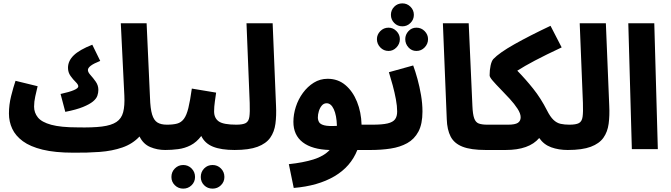

<svg xmlns="http://www.w3.org/2000/svg" viewBox="-20 -884 3975 1138"><path d="M367 -221 339 -327Q444 -350 444 -372Q444 -383 428.5 -398Q413 -413 398 -434Q383 -455 383 -482Q383 -523 417 -556Q451 -589 527 -619L574 -523Q534 -507 517.5 -494Q501 -481 501 -469Q501 -456 516.5 -439Q532 -422 547.5 -400Q563 -378 563 -351Q563 -334 557 -316.5Q551 -299 531 -282.5Q511 -266 472 -250Q433 -234 367 -221Z M414 21Q306 21 232.5 3Q159 -15 115.5 -47Q72 -79 52.5 -121Q33 -163 33 -211Q33 -263 46 -315Q59 -367 72 -405L203 -373Q196 -344 189 -312.5Q182 -281 182 -252Q182 -216 204.5 -188Q227 -160 283.5 -144.5Q340 -129 440 -129Q528 -127 584 -134Q640 -141 670 -161Q700 -181 710 -219Q720 -257 717 -318L696 -746H849L869 -306Q871 -240 881.5 -205.5Q892 -171 913 -158Q934 -145 969 -145Q1007 -145 1025.5 -123.5Q1044 -102 1044 -72Q1044 -38 1021.5 -16.5Q999 5 959 5Q912 5 870.5 -12.5Q829 -30 807 -75Q766 -31 705.5 -10Q645 11 570.5 16.5Q496 22 414 21Z M1240 234Q1210 234 1190 214Q1170 194 1170 165Q1170 135 1190 114.5Q1210 94 1240 94Q1269 94 1289.5 114.5Q1310 135 1310 165Q1310 194 1289.5 214Q1269 234 1240 234ZM1066 234Q1037 234 1016.5 214Q996 194 996 165Q996 135 1016.5 114.5Q1037 94 1066 94Q1095 94 1115.5 114.5Q1136 135 1136 165Q1136 194 1115.5 214Q1095 234 1066 234Z M959 5 969 -145Q1006 -145 1030 -151.5Q1054 -158 1070 -179.5Q1086 -201 1096.5 -244Q1107 -287 1117 -359L1261 -335Q1258 -313 1253.5 -282Q1249 -251 1249 -224Q1249 -184 1276.5 -164.5Q1304 -145 1381 -145Q1420 -145 1437.5 -123.5Q1455 -102 1455 -72Q1455 -37 1433.5 -16Q1412 5 1371 5Q1291 5 1242.5 -14.5Q1194 -34 1173 -78Q1145 -41 1110 -23Q1075 -5 1036 0Q997 5 959 5Z M1370 5 1380 -145Q1419 -145 1436.5 -154.5Q1454 -164 1458 -191.5Q1462 -219 1460 -274L1441 -746H1596L1616 -258Q1619 -199 1612.5 -150.5Q1606 -102 1581.5 -67.5Q1557 -33 1506.5 -14Q1456 5 1370 5Z M1721 230 1692 89Q1777 80 1838 61Q1899 42 1934 5Q1830 2 1774.5 -40.5Q1719 -83 1719 -162Q1719 -206 1733.5 -251Q1748 -296 1775.5 -333.5Q1803 -371 1840 -394Q1877 -417 1922 -417Q1983 -417 2027 -380Q2071 -343 2096 -281Q2121 -219 2123 -145H2187Q2226 -145 2244 -123.5Q2262 -102 2262 -72Q2262 -37 2241 -16Q2220 5 2177 5H2098Q2059 104 1962 161Q1865 218 1721 230ZM1864 -188Q1864 -172 1871.5 -159.5Q1879 -147 1903 -141Q1927 -135 1977 -138Q1975 -201 1958.5 -236.5Q1942 -272 1916 -272Q1899 -272 1887.5 -258.5Q1876 -245 1870 -225.5Q1864 -206 1864 -188Z M2365 -728Q2336 -728 2316.5 -748Q2297 -768 2297 -796Q2297 -824 2316.5 -844Q2336 -864 2365 -864Q2393 -864 2413 -844Q2433 -824 2433 -796Q2433 -768 2413 -748Q2393 -728 2365 -728ZM2283 -582Q2254 -582 2234 -603Q2214 -624 2214 -652Q2214 -679 2234 -699.5Q2254 -720 2283 -720Q2310 -720 2330 -699.5Q2350 -679 2350 -652Q2350 -624 2330 -603Q2310 -582 2283 -582ZM2448 -582Q2420 -582 2401 -603Q2382 -624 2382 -652Q2382 -679 2401 -699.5Q2420 -720 2448 -720Q2477 -720 2497 -699.5Q2517 -679 2517 -652Q2517 -624 2497 -603Q2477 -582 2448 -582Z M2177 5 2187 -145Q2246 -145 2277.5 -152.5Q2309 -160 2321.5 -177Q2334 -194 2334 -223Q2334 -255 2326.5 -295.5Q2319 -336 2307.5 -378.5Q2296 -421 2285 -456L2429 -496Q2442 -461 2454.5 -415.5Q2467 -370 2475.5 -320Q2484 -270 2484 -223Q2484 -149 2460 -104Q2436 -59 2393.5 -35.5Q2351 -12 2295.5 -3.5Q2240 5 2177 5Z M2859 5Q2771 5 2721.5 -14.5Q2672 -34 2651 -74.5Q2630 -115 2628 -178L2605 -746H2758L2780 -256Q2782 -207 2790.5 -183Q2799 -159 2817.5 -152Q2836 -145 2869 -145Q2908 -145 2926 -123.5Q2944 -102 2944 -72Q2944 -37 2922.5 -16Q2901 5 2859 5Z M2859 5 2869 -145H2991Q3033 -145 3049.5 -156Q3066 -167 3066 -189Q3066 -211 3047.5 -239.5Q3029 -268 3001.5 -298Q2974 -328 2946.5 -356Q2919 -384 2900.5 -405.5Q2882 -427 2882 -437Q2882 -470 2888 -496.5Q2894 -523 2904 -534Q2939 -571 3028.5 -621.5Q3118 -672 3243 -731L3309 -603Q3213 -558 3150.5 -525Q3088 -492 3046 -465Q3095 -415 3140.5 -358Q3186 -301 3222 -230Q3241 -192 3260.5 -173.5Q3280 -155 3303 -150Q3326 -145 3355 -145Q3394 -145 3412 -123.5Q3430 -102 3430 -72Q3430 -38 3408 -16.5Q3386 5 3345 5Q3291 5 3247 -11Q3203 -27 3176 -66Q3116 5 2977 5Z M3345 5 3355 -145Q3394 -145 3411.5 -154.5Q3429 -164 3433 -191.5Q3437 -219 3435 -274L3416 -746H3571L3591 -258Q3594 -199 3587.5 -150.5Q3581 -102 3556.5 -67.5Q3532 -33 3481.5 -14Q3431 5 3345 5Z M3725 0 3704 -746H3858L3879 0Z"/></svg>

Font: Noto Sans Arabic SemCond ExtBd
Style: Regular
Weight: 800
Width: 4
Designer: Monotype Design Team, Nadine Chahine, Nizar Qandah and Khaled Hosny
Foundry: Monotype Imaging Inc.
Version: Version 2.012; ttfautohint (v1.8.4.7-5d5b)